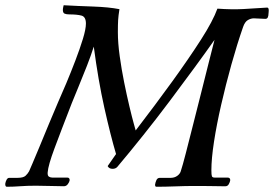

<svg xmlns="http://www.w3.org/2000/svg" viewBox="-51 -711 1046 733"><path d="M397 -74Q390 -66 377.5 -66.5Q365 -67 360 -77Q360 -77 366 -85.5Q372 -94 379.5 -105Q387 -116 392 -123Q371 -194 347.5 -299Q324 -404 307 -533Q297 -501 281 -460Q265 -419 249 -380.5Q233 -342 223 -317Q181 -209 157 -144.5Q133 -80 131 -53Q130 -40 136 -36.5Q142 -33 149 -33H206Q215 -33 215 -23Q214 -16 208 -8Q202 0 193 0Q168 0 141.5 -1Q115 -2 86 -2Q52 -2 26 0Q0 2 -25 2Q-31 2 -31 -9Q-30 -17 -26 -24.5Q-22 -32 -16 -32H15Q38 -32 46.5 -40Q55 -48 60 -57Q62 -61 73 -87Q84 -113 100.5 -152.5Q117 -192 135 -236Q153 -280 170 -319Q184 -350 202 -393Q220 -436 237 -480.5Q254 -525 265.5 -562.5Q277 -600 277 -621Q277 -647 260 -651.5Q243 -656 214 -656Q202 -656 195.5 -659Q189 -662 189 -673Q189 -678 190.5 -684.5Q192 -691 192 -691Q246 -688 305 -686Q364 -684 405 -676Q401 -651 400 -634.5Q399 -618 399 -588Q399 -547 406 -496.5Q413 -446 423 -396.5Q433 -347 443 -305Q453 -263 460 -238Q467 -213 467 -213Q543 -312 607 -400.5Q671 -489 716.5 -560Q762 -631 779 -678Q835 -674 878.5 -676.5Q922 -679 968 -682Q975 -683 975 -671Q975 -667 974.5 -663.5Q974 -660 974 -658Q974 -651 971.5 -645Q969 -639 962 -639L918 -641Q907 -641 895.5 -634.5Q884 -628 877 -608Q854 -542 832.5 -465Q811 -388 793.5 -311.5Q776 -235 766 -170Q756 -105 756 -61Q756 -43 758 -38Q760 -33 769 -33H818Q828 -33 828 -23Q827 -16 822.5 -8Q818 0 810 0Q810 0 795.5 0Q781 0 760.5 -0.5Q740 -1 719.5 -1Q699 -1 687 -1Q659 -1 619 0.5Q579 2 546 2Q541 2 541 -6Q542 -14 546 -23Q550 -32 559 -32H600Q615 -32 625.5 -39.5Q636 -47 639 -57Q646 -78 658 -124.5Q670 -171 685 -230.5Q700 -290 716 -353Q732 -416 745.5 -470.5Q759 -525 768 -559Q735 -512 691 -452Q647 -392 597.5 -326Q548 -260 496.5 -195.5Q445 -131 397 -74Z"/></svg>

Font: Sedan
Style: Italic
Weight: 400
Italic angle: -13.8°
Designer: Sebastian Salazar
Foundry: Sebastian Salazar
Version: Version 1.100; ttfautohint (v1.8.4.7-5d5b)